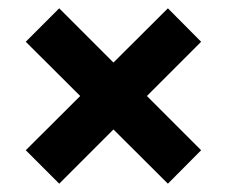

<svg xmlns="http://www.w3.org/2000/svg" viewBox="-20 -611 546 462"><path d="M122.5 -169 42 -249.5 173 -380 42 -510.5 122.5 -591 253 -460.5 384 -591 464 -510.5 333.5 -380 464 -249.5 384 -169 253 -299.5Z"/></svg>

Font: Encode Sans Semi Condensed
Style: Bold
Weight: 700
Width: 4
Designer: Multiple Designers
Foundry: Impallari Type
Version: Version 3.000; ttfautohint (v1.8.3) -l 8 -r 50 -G 200 -x 14 